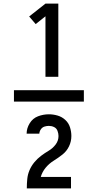

<svg xmlns="http://www.w3.org/2000/svg" viewBox="-20 -870 540 1060"><path d="M231 -446H302V-850H231L141 -779L177 -737L231 -780ZM199 170H372V107H205Q213 79 232 56Q251 33 276 17.5Q301 2 324.5 -16.5Q348 -35 361 -62Q374 -89 374 -119Q374 -143 366.5 -167Q359 -191 340.5 -208Q322 -225 298 -232Q274 -239 250 -239Q219 -239 190 -228Q161 -217 144 -189.5Q127 -162 127 -132H197Q198 -145 205.5 -156Q213 -167 225 -171Q237 -175 250 -175Q265 -175 278.5 -168.5Q292 -162 297.5 -147.5Q303 -133 303 -119Q303 -93 287 -72Q271 -51 249 -38Q227 -25 206.5 -9.5Q186 6 169.5 26Q153 46 143 69.5Q133 93 130.5 118.5Q128 144 128 170ZM57 -309H443V-372H57Z"/></svg>

Font: Iosevka SS08 Medium
Style: Regular
Weight: 500
Monospace: yes
Designer: Belleve Invis
Foundry: Belleve Invis
Version: Version 3.4.3; ttfautohint (v1.8.3)